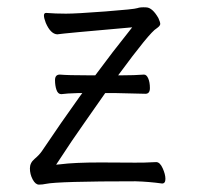

<svg xmlns="http://www.w3.org/2000/svg" viewBox="-20 -495 540 520"><path d="M104 3Q95 5 85.5 5Q76 5 68.5 -9Q61 -23 61 -39Q61 -54 73.5 -64.5Q86 -75 93 -85Q146 -164 197 -235L203 -243H193Q159 -242 146 -240Q137 -240 133 -251.5Q129 -263 129 -278Q129 -293 142 -293Q164 -291 220 -291H238Q286 -356 331 -412L338 -421L327 -420Q155 -405 135 -402Q117 -403 104 -433Q99 -446 99 -453Q99 -460 105 -460Q130 -458 158.5 -458Q187 -458 265.5 -464Q344 -470 352 -473Q360 -476 376.5 -475Q393 -474 409 -446Q414 -435 414 -430Q414 -425 404 -418Q386 -408 300 -291H310Q344 -291 370 -293Q377 -293 381.5 -282.5Q386 -272 386 -256.5Q386 -241 374 -241L290 -243H265Q243 -211 209 -163Q175 -115 138 -58L132 -49L143 -50Q181 -55 252.5 -55Q324 -55 344.5 -54.5Q365 -54 403 -56Q413 -56 420.5 -39.5Q428 -23 428 -10.5Q428 2 419 2Q383 -3 347 -4Q137 -4 104 3ZM403 -56Z"/></svg>

Font: LXGW WenKai Mono TC Light
Style: Regular
Weight: 300
Designer: LXGW / Fontworks Inc.
Foundry: LXGW / Fontworks Inc.
Version: Version 1.330